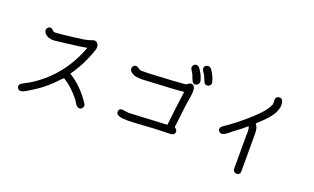

<svg xmlns="http://www.w3.org/2000/svg" viewBox="-95 -1383 3189 1953"><g transform="rotate(20 1500.0 -406.0)"><path d="M835 -79.1Q847.7 -58.6 833.5 -37.1Q819.3 -15.6 794.9 -19.5Q782.2 -21.5 771.5 -32.2Q760.7 -43 748 -64Q735.4 -85 733.4 -87.9Q650.4 -193.4 555.7 -252Q551.8 -256.8 530.3 -235.4Q527.3 -232.4 520.5 -224.6Q513.7 -216.8 509.8 -213.9Q497.1 -200.2 469.7 -172.9Q427.7 -132.8 382.8 -97.7Q337.9 -63.5 282.2 -29.3Q276.4 -26.4 253.4 -11.7Q230.5 2.9 213.9 10.7Q197.3 18.6 182.6 19.5Q158.2 21.5 146 0.5Q133.8 -20.5 147.5 -40Q154.3 -49.8 188.5 -67.4L238.3 -93.8Q335.9 -152.3 418 -232.4Q582 -390.6 668.9 -625Q626 -615.2 461.9 -595.7Q338.9 -581.1 329.1 -580.1Q297.9 -578.1 286.1 -582Q261.7 -585 240.7 -599.1Q219.7 -613.3 210.9 -634.8Q202.1 -655.3 215.8 -673.8Q229.5 -692.4 251 -689.5Q263.7 -688.5 276.9 -673.8Q290 -659.2 300.8 -659.2Q307.6 -659.2 370.1 -664.1Q502 -677.7 600.6 -692.4Q652.3 -700.2 678.7 -711.9Q724.6 -733.4 748 -701.2Q758.8 -688.5 759.3 -670.4Q759.8 -652.3 756.8 -641.6Q753.9 -630.9 746.1 -609.4Q734.4 -575.2 705.1 -508.8Q658.2 -406.2 595.7 -319.3Q665 -277.3 728 -213.9Q791 -150.4 835 -79.1Z M1830.1 -586.9Q1831.1 -561.5 1827.1 -532.7Q1823.2 -503.9 1816.9 -468.8Q1810.5 -433.6 1808.6 -415L1783.2 -200.2Q1783.2 -197.3 1781.2 -190.4Q1777.3 -169.9 1786.1 -166Q1794.9 -162.1 1801.8 -152.3Q1814.5 -131.8 1802.7 -111.3Q1796.9 -100.6 1783.7 -95.2Q1770.5 -89.8 1707 -89.8Q1584 -86.9 1460.9 -78.1Q1348.6 -70.3 1306.6 -70.3Q1278.3 -71.3 1253.9 -73.2Q1172.9 -81.1 1180.7 -126Q1186.5 -166 1242.2 -153.3Q1265.6 -148.4 1294.9 -147.5Q1294.9 -147.5 1701.2 -168Q1718.8 -333 1747.1 -541Q1665 -531.2 1372.1 -517.6Q1366.2 -517.6 1335 -515.6Q1303.7 -513.7 1290.5 -513.7Q1277.3 -513.7 1254.4 -516.1Q1231.4 -518.6 1214.8 -524.4Q1163.1 -543.9 1160.2 -579.1Q1159.2 -597.7 1171.9 -610.4Q1184.6 -623 1203.1 -621.1Q1214.8 -620.1 1231.4 -607.4Q1248 -594.7 1260.7 -593.8Q1273.4 -592.8 1341.8 -594.7Q1652.3 -609.4 1731.4 -618.2Q1742.2 -619.1 1759.3 -632.8Q1776.4 -646.5 1792 -644.5Q1828.1 -638.7 1830.1 -586.9ZM1864.3 -707Q1874 -673.8 1844.2 -655.8Q1814.5 -637.7 1793 -668Q1786.1 -678.7 1777.8 -702.6Q1769.5 -726.6 1765.6 -734.4Q1760.7 -744.1 1750.5 -760.7Q1740.2 -777.3 1738.3 -781.2Q1726.6 -800.8 1737.3 -819.8Q1748 -838.9 1766.6 -841.3Q1785.2 -843.8 1801.8 -828.1Q1842.8 -781.2 1864.3 -707ZM1981.4 -730.5Q1986.3 -709 1971.2 -694.3Q1956.1 -679.7 1935.5 -682.6Q1915 -685.5 1906.2 -706.1Q1905.3 -709 1894.5 -734.9Q1883.8 -760.7 1877 -774.4Q1874 -781.2 1863.3 -795.9Q1852.5 -810.5 1849.6 -819.3Q1837.9 -852.5 1869.1 -867.2Q1900.4 -881.8 1921.9 -855.5Q1965.8 -798.8 1981.4 -730.5Z M2714.8 -793.9Q2721.7 -774.4 2722.2 -753.4Q2722.7 -732.4 2716.8 -712.9Q2710.9 -693.4 2702.6 -674.3Q2694.3 -655.3 2680.7 -636.2Q2667 -617.2 2653.8 -601.1Q2640.6 -585 2623 -567.4Q2605.5 -549.8 2592.3 -537.1Q2579.1 -524.4 2562.5 -508.8Q2553.7 -501 2549.8 -497.1Q2540 -490.2 2544.9 -482.4Q2545.9 -481.4 2548.3 -477.5Q2550.8 -473.6 2552.7 -470.7Q2562.5 -454.1 2564.5 -442.4Q2570.3 -419.9 2570.3 -385.7V21.5Q2570.3 45.9 2550.8 55.2Q2531.2 64.5 2511.7 53.7Q2492.2 43 2492.2 18.6V-334Q2492.2 -339.8 2493.2 -358.4Q2494.1 -377 2493.7 -387.7Q2493.2 -398.4 2490.7 -413.1Q2488.3 -427.7 2482.4 -436.5Q2432.6 -393.6 2350.6 -333Q2345.7 -329.1 2329.1 -315.4Q2312.5 -301.8 2300.8 -293Q2289.1 -284.2 2272.9 -276.9Q2256.8 -269.5 2244.1 -271.5Q2230.5 -273.4 2220.7 -284.2Q2210.9 -294.9 2210.9 -308.6Q2210.9 -330.1 2240.2 -349.6Q2289.1 -381.8 2356.4 -433.6Q2534.2 -575.2 2599.6 -662.1Q2614.3 -681.6 2635.7 -722.7Q2640.6 -731.4 2639.6 -752.9Q2638.7 -782.2 2638.7 -783.2Q2639.6 -814.5 2672.4 -819.3Q2705.1 -824.2 2714.8 -793.9Z"/></g></svg>

Font: irohamaru Regular
Style: Regular
Weight: 400
Designer: [Source Han Sans]
Ryoko NISHIZUKA  (kana & ideographs); Paul D. Hunt (Latin, Greek & Cyrillic); Wenlong ZHANG  (bopomofo
Version: Version 1.00